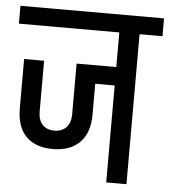

<svg xmlns="http://www.w3.org/2000/svg" viewBox="-58 -674 635 718"><g transform="rotate(5 259.5 -315.0)"><path d="M529 -563H443V0H367V-364H294V-248Q294 -180 258 -143.5Q222 -107 157 -107Q91 -107 56 -143Q21 -179 21 -248V-433H96V-243Q96 -211 112 -193.5Q128 -176 157 -176Q185 -176 201.5 -193.5Q218 -211 218 -243V-433H367V-563H-10V-630H529Z"/></g></svg>

Font: Pragati Narrow
Style: Regular
Weight: 400
Designer: Hector Gatti, Marcela Romero, Pablo Cosgaya and Nicolas Silva
Foundry: Omnibus-Type
Version: Version 1.010; ttfautohint (v1.3)